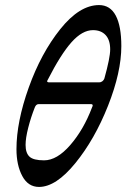

<svg xmlns="http://www.w3.org/2000/svg" viewBox="-20 -724 499 758"><path d="M45 -135Q45 -243 93.5 -378.5Q142 -514 218 -609Q294 -704 371 -704Q415 -704 437 -662.5Q459 -621 459 -542Q459 -439 406.5 -306.5Q354 -174 277.5 -80Q201 14 134 14Q91 14 68 -29Q45 -72 45 -135ZM372 -399Q379 -399 384.5 -403.5Q390 -408 392 -414Q415 -496 415 -529Q415 -566 397 -585.5Q379 -605 347 -605Q305 -605 262.5 -557.5Q220 -510 168 -408L166 -404Q166 -399 173 -399ZM343 -299Q346 -305 346 -308Q346 -313 338 -313H133Q122 -313 117 -299Q102 -261 91.5 -220Q81 -179 81 -152Q81 -120 96.5 -105.5Q112 -91 154 -91Q205 -91 257.5 -151.5Q310 -212 343 -299Z"/></svg>

Font: EB Garamond SemiBold
Style: Italic
Weight: 600
Italic angle: -17.2°
Designer: Georg Duffner and Octavio Pardo
Foundry: Georg Duffner
Version: Version 1.000